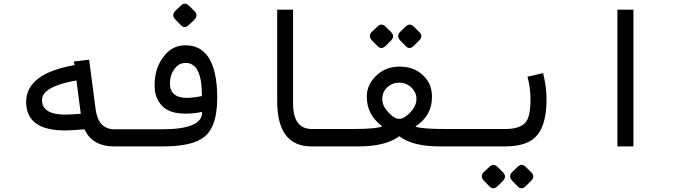

<svg xmlns="http://www.w3.org/2000/svg" viewBox="-20 -793 3652 1040"><path d="M417.5 -176.8 394 -357.4Q207.5 -324.7 207.5 -250.5Q207.5 -160.6 375.5 -173.8ZM598.6 0Q480.5 0 438 -92.3L378.9 -88.4Q121.6 -69.8 121.6 -241.7Q123 -395 383.8 -440.4L380.4 -460L462.9 -469.7L497.6 -203.6Q511.7 -92.8 599.6 -92.8H623V0Z M1089.4 -53.7Q1025.9 0 864.7 0H592.3V-92.8H856.4Q1074.7 -92.3 1074.7 -183.6V-186.5L1047.4 -182.1Q903.3 -161.6 850.6 -228Q820.3 -265.6 817.9 -316.4Q812.5 -426.3 876 -498.5Q917 -544.4 974.6 -547.4Q1143.1 -555.2 1155.8 -301.3Q1164.6 -117.2 1089.4 -53.7ZM1042 -267.1 1073.7 -272.5V-276.4Q1073.7 -458.5 979.5 -452.1Q951.2 -450.2 930.7 -426.8Q898.4 -389.2 900.9 -334Q905.3 -245.6 1042 -267.1ZM1004 -761.4 1032.8 -733.2Q1055.7 -710.2 1032.8 -686.1L1003 -657.9Q979.5 -635.5 960.1 -656.4L930.9 -686.1Q906.8 -710.2 929.3 -734.2L958.6 -761.4Q981 -784.9 1004 -761.4Z M1481.4 -240.7V-740.7H1567.4V-233.4Q1567.4 -94.2 1669.4 -94.2H1829.1V0H1667Q1483.4 0 1481.4 -240.7Z M2076.2 -193.4Q2113.8 -147.9 2143.6 -149.4Q2174.3 -149.4 2213.9 -197.8Q2237.3 -227.1 2235.8 -262.2Q2234.9 -291.5 2209.5 -317.9Q2181.6 -344.7 2143.6 -345.2Q2103.5 -345.2 2077.1 -319.6Q2050.8 -293.9 2050.8 -258.8Q2050.3 -222.7 2076.2 -193.4ZM2142.6 -55.2Q2069.3 0 1922.4 0H1796.4V-94.2H1889.2Q2021 -94.2 2050.8 -108.9Q1966.8 -169.9 1966.8 -269.5Q1966.3 -342.3 2031.7 -395Q2078.6 -432.1 2143.6 -432.1Q2210.4 -432.6 2257.8 -397Q2320.8 -348.6 2319.8 -268.1Q2320.8 -166.5 2229.5 -107.4Q2261.7 -94.2 2395.5 -94.2H2418.5V0H2361.8Q2214.4 0 2142.6 -55.2ZM2222 -648.1 2250.8 -619.9Q2274.3 -596.9 2249.7 -572.9L2221.5 -544.6Q2198 -522.2 2177.6 -543.1L2148.9 -572.9Q2125.4 -596.9 2147.8 -620.9L2176.1 -648.1Q2199 -671.6 2222 -648.1ZM2069 -648.1 2097.7 -619.9Q2120.7 -596.9 2097.7 -572.9L2069 -544.6Q2046 -522.2 2025.1 -543.1L1995.8 -572.9Q1971.8 -596.9 1994.3 -620.9L2023.5 -648.1Q2046 -671.6 2069 -648.1Z M2717.3 -94.2Q2794.9 -94.2 2825.7 -128.9Q2853.5 -158.7 2853.5 -254.4Q2853.5 -320.8 2836.9 -377.4L2921.9 -397Q2940.4 -323.2 2940.4 -253.9Q2940.4 -97.7 2869.6 -41Q2818.8 0 2713.4 0H2407.7V-94.2ZM2828.5 111.7 2857.2 139.9Q2880.7 162.9 2856.2 186.9L2828 215.1Q2804.4 237.6 2784.1 216.7L2755.3 186.9Q2731.8 162.9 2754.3 138.8L2782.5 111.7Q2805.5 88.2 2828.5 111.7ZM2675.4 111.7 2704.1 139.9Q2727.1 162.9 2704.1 186.9L2675.4 215.1Q2652.4 237.6 2631.5 216.7L2602.3 186.9Q2578.2 162.9 2600.7 138.8L2630 111.7Q2652.4 88.2 2675.4 111.7Z M3324.2 -740.7H3411.1V0H3324.2Z"/></svg>

Font: Vazir Code Hack
Style: Code-Hack
Weight: 400
Foundry: DejaVu fonts team - Redesigned by Saber Rastikerdar
Version: Version 1.1.2